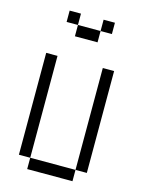

<svg xmlns="http://www.w3.org/2000/svg" viewBox="-129 -949 758 1024"><g transform="rotate(15 250.0 -437.5)"><path d="M375 -812.5V-875H312.5V-812.5H187.5V-750H312.5V-812.5ZM125 -62.5V0H375V-62.5ZM125 -62.5V-625H62.5V-62.5ZM375 -62.5H437.5V-625H375ZM187.5 -812.5V-875H125V-812.5Z"/></g></svg>

Font: CalcUnifontExMono
Style: Regular
Weight: 500
Version: Version 15.0.06